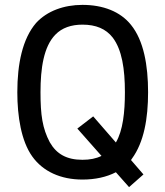

<svg xmlns="http://www.w3.org/2000/svg" viewBox="-20 -728 678 787"><path d="M521 -78C570 -145 587 -242 587 -350C587 -460 569 -562 517 -626C473 -681 402 -708 318 -708C242 -708 173 -683 128 -634C72 -569 51 -466 51 -350C51 -251 67 -150 112 -87C156 -25 229 8 318 8C370 8 416 -2 455 -22L509 39L568 -13L517 -72ZM318 -73C254 -73 212 -96 184 -145C154 -202 146 -256 146 -350C146 -448 159 -537 207 -586C234 -614 272 -627 318 -627C373 -627 414 -610 442 -574C480 -524 492 -445 492 -350C492 -269 484 -193 455 -144L362 -251L297 -201L396 -89C374 -78 348 -73 318 -73Z"/></svg>

Font: Arthouse Owned Medium
Style: Regular
Weight: 500
Designer: Jeremy Tribby
Foundry: Tribby Type
Version: Version 1.000;PS 001.000;hotconv 1.0.88;makeotf.lib2.5.64775